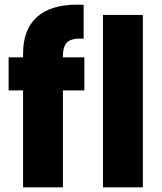

<svg xmlns="http://www.w3.org/2000/svg" viewBox="-20 -804 695 824"><path d="M342 -416H250V0H79V-416H17V-558H79V-574Q79 -677 138 -730.5Q197 -784 311 -784Q330 -784 339 -783V-638Q290 -641 270 -624Q250 -607 250 -563V-558H342ZM593 -740V0H422V-740Z"/></svg>

Font: MSTAGE
Style: Bold
Weight: 700
Designer: Ninad Kale (Devanagari), Jonny Pinhorn (Latin)
Foundry: Indian Type Foundry
Version: 4.004